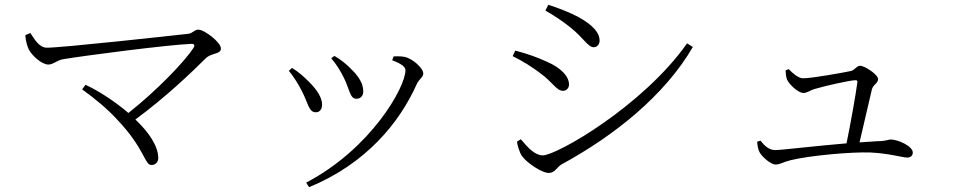

<svg xmlns="http://www.w3.org/2000/svg" viewBox="-20 -728 3980 797"><path d="M335 -376 321 -357C376 -317 426 -276 466 -232C583 -109 579 -43 609 -43C624 -43 637 -54 637 -72C637 -121 598 -179 542 -232C670 -326 780 -432 835 -487C861 -510 897 -502 897 -527C897 -552 829 -605 803 -605C788 -605 780 -591 764 -588C693 -580 238 -530 175 -530C141 -530 122 -568 106 -591L85 -582C87 -554 94 -534 100 -522C112 -498 153 -460 181 -460C200 -460 218 -478 241 -482C330 -497 675 -542 775 -546C787 -546 790 -540 783 -529C744 -469 627 -349 513 -259C458 -306 393 -349 335 -376Z M1355 -486C1377 -461 1394 -432 1407 -406C1431 -359 1432 -318 1459 -318C1476 -318 1488 -329 1488 -349C1488 -381 1468 -412 1440 -439C1419 -461 1397 -479 1368 -496ZM1263 49C1501 -49 1639 -220 1710 -379C1721 -402 1737 -407 1737 -423C1737 -445 1693 -485 1659 -492C1643 -495 1627 -494 1614 -494L1608 -478C1649 -462 1663 -450 1663 -436C1663 -366 1520 -111 1251 30ZM1179 -434C1198 -411 1216 -383 1232 -352C1260 -299 1261 -262 1291 -262C1308 -262 1317 -275 1317 -294C1317 -322 1297 -355 1260 -391C1243 -408 1218 -431 1192 -446Z M2244 -684C2271 -669 2315 -641 2348 -614C2401 -572 2421 -532 2444 -532C2460 -532 2469 -545 2469 -560C2469 -589 2446 -622 2378 -659C2339 -679 2294 -696 2256 -708ZM2832 -548C2650 -289 2291 -83 2233 -83C2201 -83 2171 -115 2142 -150L2126 -140C2127 -128 2136 -95 2147 -80C2167 -52 2229 -10 2258 -10C2283 -10 2292 -34 2310 -45C2531 -165 2740 -333 2856 -533ZM2108 -495C2152 -473 2186 -452 2223 -424C2275 -386 2290 -351 2317 -351C2332 -351 2342 -363 2342 -377C2342 -410 2311 -445 2252 -471C2209 -491 2171 -504 2119 -518Z M3123 -140C3125 -118 3127 -108 3133 -96C3142 -79 3178 -45 3200 -45C3218 -45 3232 -56 3262 -63C3339 -82 3512 -98 3594 -95C3673 -91 3726 -74 3746 -74C3760 -74 3769 -82 3769 -95C3769 -121 3708 -149 3677 -149C3668 -149 3657 -142 3624 -142L3548 -137L3599 -356C3604 -377 3625 -382 3625 -400C3625 -418 3570 -455 3550 -455C3536 -455 3529 -437 3511 -433C3477 -426 3351 -403 3313 -403C3294 -403 3268 -426 3254 -441L3241 -436C3242 -423 3242 -407 3249 -394C3262 -371 3296 -342 3315 -342C3331 -342 3344 -354 3363 -359C3399 -370 3508 -395 3531 -395C3537 -395 3540 -393 3539 -387C3533 -339 3511 -216 3494 -133C3363 -122 3223 -105 3198 -105C3171 -105 3152 -125 3137 -144Z"/></svg>

Font: Noto Serif KR Light
Style: Regular
Weight: 300
Designer: Ryoko NISHIZUKA 西塚涼子 (kana & ideographs); Frank Grießhammer (Latin, Greek & Cyrillic); Wenlong ZHANG 张文龙 (bopomofo); San
Foundry: Adobe
Version: Version 2.001;hotconv 1.1.0;makeotfexe 2.6.0